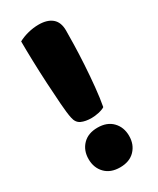

<svg xmlns="http://www.w3.org/2000/svg" viewBox="-176 -714 650 788"><g transform="rotate(-30 149.0 -319.5)"><path d="M237 -580Q237 -557 236 -513.5Q235 -470 232 -419.5Q229 -369 224 -318.5Q219 -268 212 -231Q208 -228 200 -225Q192 -222 183 -220Q174 -218 165 -217Q156 -216 149 -216Q120 -216 100.5 -225Q81 -234 76 -260Q71 -283 67.5 -330Q64 -377 61 -432Q58 -487 56.5 -541Q55 -595 55 -633Q75 -644 100.5 -650.5Q126 -657 151 -657Q192 -657 214.5 -638Q237 -619 237 -580ZM53 -76Q53 -117 78.5 -143.5Q104 -170 149 -170Q194 -170 219.5 -143.5Q245 -117 245 -76Q245 -35 219.5 -8.5Q194 18 149 18Q104 18 78.5 -8.5Q53 -35 53 -76Z"/></g></svg>

Font: Baloo Tammudu
Style: Regular
Weight: 400
Designer: Omkar Shende and Ek Type
Foundry: Ek Type
Version: Version 1.007;PS 1.000;hotconv 1.0.88;makeotf.lib2.5.647800